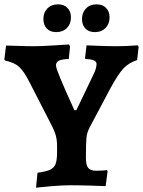

<svg xmlns="http://www.w3.org/2000/svg" viewBox="-30 -854 659 885"><path d="M313 -346H322L401 -511Q415 -539 415 -559Q415 -570 403 -575.5Q391 -581 364 -582L362 -587L369 -645L418 -643Q472 -641 502 -641Q531 -641 563 -642.5Q595 -644 605 -645L609 -638L602 -577Q562 -564 538 -537.5Q514 -511 480 -449L385 -270Q371 -245 368.5 -219.5Q366 -194 366 -126Q366 -93 376.5 -80Q387 -67 413 -67Q430 -67 444 -68Q458 -69 463 -70L466 -65L457 4Q438 3 388.5 1.5Q339 0 292 0Q256 0 204 4.5Q152 9 136 11L143 -58Q183 -63 201.5 -72Q220 -81 226.5 -99Q233 -117 233 -152V-182Q233 -208 227 -230Q221 -252 204 -284L106 -475Q82 -523 59.5 -544.5Q37 -566 -7 -575L-10 -580L-2 -644Q13 -644 51.5 -642.5Q90 -641 127 -641Q160 -641 215 -644.5Q270 -648 288 -649L293 -640L287 -582Q254 -581 241 -574Q228 -567 228 -552Q228 -531 313 -346ZM170 -767Q170 -796 188.5 -815Q207 -834 237 -834Q265 -834 281 -817.5Q297 -801 297 -774Q297 -744 278.5 -725Q260 -706 229 -706Q201 -706 185.5 -722.5Q170 -739 170 -767ZM348 -767Q348 -796 366.5 -815Q385 -834 415 -834Q443 -834 459 -817.5Q475 -801 475 -774Q475 -744 456.5 -725Q438 -706 408 -706Q379 -706 363.5 -722.5Q348 -739 348 -767Z"/></svg>

Font: Sahitya
Style: Bold
Weight: 700
Designer: Juan Pablo del Peral
Foundry: Juan Pablo del Peral (http://www.huertatipografica.com)
Version: Version 1.001;PS 001.000;hotconv 1.0.70;makeotf.lib2.5.58329